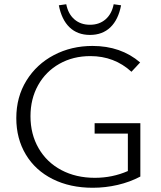

<svg xmlns="http://www.w3.org/2000/svg" viewBox="-20 -881 760 907"><path d="M258 -856 293 -861Q302 -815 331.5 -789.5Q361 -764 405 -764Q449 -764 478.5 -789.5Q508 -815 517 -861L552 -856Q539 -788 501.5 -752Q464 -716 405 -716Q346 -716 308.5 -752Q271 -788 258 -856ZM643 -299V-47Q594 -21 536 -7.5Q478 6 418 6Q311 6 229 -35Q147 -76 102 -151Q57 -226 57 -323Q57 -423 105 -500.5Q153 -578 235 -621Q317 -664 417 -664Q551 -664 642 -586L601 -542Q520 -616 407 -616Q325 -616 260.5 -579.5Q196 -543 160 -478.5Q124 -414 124 -332Q124 -247 162.5 -180.5Q201 -114 270 -77.5Q339 -41 428 -41Q511 -41 584 -73V-250H427V-299Z"/></svg>

Font: Ysabeau Infant Semilight
Style: Regular
Weight: 300
Designer: Christian Thalmann (Catharsis Fonts)
Version: Version 0.003